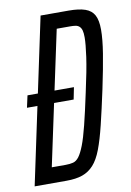

<svg xmlns="http://www.w3.org/2000/svg" viewBox="-81 -739 541 790"><g transform="rotate(-10 189.5 -344.0)"><path d="M24 -324 35 -374H229L219 -324ZM-1 0 145 -688H262Q305 -688 331 -679Q357 -670 368.5 -648.5Q380 -627 380 -588Q380 -548 370.5 -489Q361 -430 343 -345Q325 -261 310.5 -201.5Q296 -142 281 -102.5Q266 -63 246 -41Q226 -19 199 -9.5Q172 0 132 0ZM82 -65H140Q158 -65 171.5 -68.5Q185 -72 196 -86.5Q207 -101 218.5 -130.5Q230 -160 243 -212Q256 -264 273 -344Q293 -434 300.5 -487.5Q308 -541 308 -568Q308 -587 305 -597.5Q302 -608 295.5 -614Q289 -620 279.5 -621.5Q270 -623 258 -623H201Z"/></g></svg>

Font: Saira UltraCondensed Medium
Style: Italic
Weight: 500
Width: 1
Italic angle: -12°
Designer: Hector Gatti with collaboration of the Omnibus-Type team
Foundry: Omnibus-Type
Version: Version 1.101